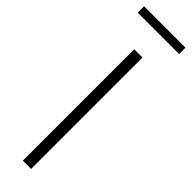

<svg xmlns="http://www.w3.org/2000/svg" viewBox="-308 -859 853 853"><g transform="rotate(45 118.0 -433.0)"><path d="M92 0V-700H144V0ZM-12 -826V-866H248V-826Z"/></g></svg>

Font: Red Hat Text Light
Style: Regular
Weight: 300
Designer: Pentagram, MCKL
Foundry: Pentagram, MCKL
Version: Version 1.023; ttfautohint (v1.8.3)